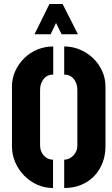

<svg xmlns="http://www.w3.org/2000/svg" viewBox="-20 -938 564 963"><path d="M153 -766 228 -918H294L371 -766H289L261 -823L234 -766ZM302 5V-137Q315 -137 326.5 -142.5Q338 -148 347.5 -157.5Q357 -167 362.5 -180Q368 -193 368 -209V-488Q368 -505 363 -518.5Q358 -532 349.5 -542.5Q341 -553 329 -558.5Q317 -564 302 -564V-705Q344 -705 381.5 -689Q419 -673 447.5 -645.5Q476 -618 492.5 -581.5Q509 -545 509 -504V-204Q509 -160 494.5 -122Q480 -84 453 -55.5Q426 -27 387.5 -11Q349 5 302 5ZM246 5Q204 5 167 -11.5Q130 -28 101.5 -57Q73 -86 56.5 -124Q40 -162 40 -204V-504Q40 -545 56.5 -581.5Q73 -618 101.5 -646Q130 -674 167.5 -689.5Q205 -705 247 -705V-564Q232 -564 220 -558.5Q208 -553 199.5 -542.5Q191 -532 186 -518.5Q181 -505 181 -488V-209Q181 -193 186.5 -179.5Q192 -166 201 -156.5Q210 -147 221.5 -142Q233 -137 246 -137Z"/></svg>

Font: Stick No Bills ExtraLight ExtraBold
Style: Regular
Weight: 800
Version: Version 2.000